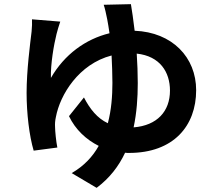

<svg xmlns="http://www.w3.org/2000/svg" viewBox="-20 -827 1040 924"><path d="M610 -807 479 -804C485 -788 491 -758 496 -734C500 -715 503 -692 507 -667C392 -639 290 -565 225 -452C223 -518 239 -611 252 -663C256 -680 263 -702 270 -723L134 -734C135 -719 134 -696 132 -675C125 -616 108 -488 108 -380C108 -281 121 -173 142 -102L256 -117C250 -145 245 -198 245 -215C244 -232 245 -246 249 -264C269 -371 359 -519 517 -560C519 -517 521 -472 521 -428C521 -365 516 -298 499 -234C448 -258 413 -302 384 -358L312 -268C343 -203 395 -155 455 -125C426 -73 384 -28 325 6L445 77C508 30 552 -28 582 -92C588 -91 595 -91 601 -91C815 -91 924 -221 924 -393C924 -551 809 -672 628 -679C622 -732 615 -776 610 -807ZM643 -427C643 -475 641 -523 638 -569C750 -557 798 -480 798 -391C798 -291 736 -223 623 -214C638 -284 643 -356 643 -427Z"/></svg>

Font: DAIFUKU Sans JP
Style: Bold
Weight: 700
Designer: Original font ‘Source Han Sans JP’ : Ryoko NISHIZUKA  (kana, bopomofo & ideographs); Paul D. Hunt (Latin, Greek & Cyrill
Foundry: Daifuku
Version: Version 1.001